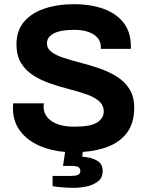

<svg xmlns="http://www.w3.org/2000/svg" viewBox="-20 -718 707 920"><path d="M336 182Q310 182 282 180Q254 178 232 174V125H320Q341 125 353 120Q365 115 365 101Q365 89 356 83Q347 77 323 77H282L292 10Q224 5 167 -20.5Q110 -46 76 -91Q42 -136 42 -201Q42 -207 42.5 -213Q43 -219 43 -223H190Q190 -222 189.5 -216.5Q189 -211 189 -207Q189 -164 227.5 -137.5Q266 -111 337 -111Q415 -111 446 -131.5Q477 -152 477 -183Q477 -214 454.5 -233.5Q432 -253 394.5 -266Q357 -279 312.5 -290.5Q268 -302 223.5 -317Q179 -332 141.5 -355.5Q104 -379 81.5 -415Q59 -451 59 -506Q59 -571 95 -613.5Q131 -656 193.5 -677Q256 -698 337 -698Q411 -698 472.5 -677Q534 -656 570.5 -611Q607 -566 607 -496V-484H463V-493Q463 -531 428.5 -553Q394 -575 335 -575Q271 -575 238 -558Q205 -541 205 -511Q205 -485 227.5 -468.5Q250 -452 287.5 -440Q325 -428 369.5 -416.5Q414 -405 458.5 -389.5Q503 -374 540.5 -350.5Q578 -327 600.5 -291Q623 -255 623 -202Q623 -132 592 -87Q561 -42 505.5 -18.5Q450 5 377 10L374 33Q414 35 443 50.5Q472 66 472 101Q472 134 449 151.5Q426 169 394.5 175.5Q363 182 336 182Z"/></svg>

Font: Archivo VF Beta
Style: Regular
Weight: 400
Designer: Hector Gatti
Foundry: Omnibus-Type
Version: Version 1.002